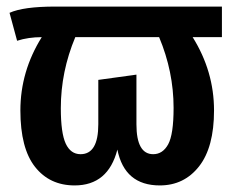

<svg xmlns="http://www.w3.org/2000/svg" viewBox="-20 -549 711 584"><path d="M655 -529V-436H566Q631 -332 631 -213Q631 -101 585.5 -43Q540 15 466 15Q359 15 337 -94Q309 15 207 15Q131 15 86.5 -41.5Q42 -98 42 -213Q42 -332 107 -436Q66 -436 32 -425L9 -510Q51 -529 148 -529ZM508 -221Q508 -331 464 -436H209Q165 -331 165 -220Q165 -144 180 -112Q195 -80 225 -80Q279 -80 279 -171V-306L395 -322V-171Q395 -80 446 -80Q475 -80 491.5 -110Q508 -140 508 -221Z"/></svg>

Font: Fira Sans Condensed Medium
Style: Regular
Weight: 500
Width: 3
Designer: Carrois Corporate & Edenspiekermann AG
Foundry: Carrois Corporate GbR & Edenspiekermann AG
Version: Version 4.203;PS 004.203;hotconv 1.0.88;makeotf.lib2.5.64775